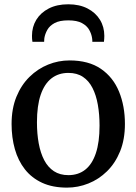

<svg xmlns="http://www.w3.org/2000/svg" viewBox="-20 -846 623 877"><path d="M32.9 -279.3Q32.9 -349.6 54.9 -403.7Q77 -457.8 114.7 -494.8Q152.4 -531.9 199.6 -550.9Q246.8 -570 297.3 -570Q384.9 -570 440.9 -531.6Q496.8 -493.2 523.7 -427.5Q550.6 -361.8 550.6 -279.7Q550.6 -209.1 528.6 -154.8Q506.5 -100.5 468.8 -63.6Q431.1 -26.7 383.8 -7.9Q336.6 11 286.1 11Q220.5 11 172.6 -11Q124.7 -33.1 93.8 -72.5Q62.9 -111.9 47.9 -164.8Q32.9 -217.7 32.9 -279.3ZM292.5 -46Q337.7 -46 369.4 -71Q401.1 -96 417.9 -146.3Q434.7 -196.6 434.7 -272Q434.7 -323.5 426.9 -367.5Q419.2 -411.5 402.5 -444.2Q385.9 -476.8 358.8 -494.9Q331.6 -513 292.5 -513Q247.2 -513 215 -488Q182.9 -463 165.8 -412.9Q148.8 -362.9 148.8 -287Q148.8 -235 156.9 -191Q165 -147 182 -114.4Q199.1 -81.8 226.4 -63.9Q253.8 -46 292.5 -46ZM291.8 -826.4Q342.8 -826.4 379.8 -807.3Q416.7 -788.2 436.6 -755.7Q456.5 -723.2 456.5 -682.2Q456.5 -676.2 456 -668.6Q455.5 -660.9 454.8 -655H401.7Q401.9 -657.9 401.7 -662.3Q401.6 -666.6 400.6 -671.9Q397.9 -690.8 387.5 -709.5Q377.1 -728.2 354.3 -740.6Q331.5 -753 291.8 -753Q252 -753 229.2 -740.6Q206.4 -728.1 196 -709.4Q185.6 -690.6 182.6 -671.8Q182.1 -666.6 181.9 -662.3Q181.6 -657.9 181.6 -655H128.1Q127 -660.9 126.5 -668.6Q126.1 -676.2 126.1 -682.4Q126.1 -723.3 145.9 -755.8Q165.8 -788.2 202.9 -807.3Q240.1 -826.4 291.8 -826.4Z"/></svg>

Font: Merriweather Light
Style: Regular
Weight: 300
Designer: Eben Sorkin
Foundry: Eben Sorkin
Version: Version 2.100